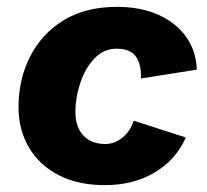

<svg xmlns="http://www.w3.org/2000/svg" viewBox="-20 -530 603 560"><path d="M286 10Q207 10 150.5 -19.5Q94 -49 64 -100.5Q34 -152 34 -218Q34 -298 67.5 -364.5Q101 -431 165 -470.5Q229 -510 321 -510Q390 -510 441.5 -487Q493 -464 522.5 -423Q552 -382 554 -327L391 -301Q393 -340 377 -364Q361 -388 320 -388Q283 -388 256 -360Q229 -332 214.5 -289Q200 -246 200 -203Q200 -160 223 -135Q246 -110 287 -110Q314 -110 337 -128.5Q360 -147 370 -178L522 -129Q494 -65 432 -27.5Q370 10 286 10Z"/></svg>

Font: Work Sans
Style: Bold Italic
Weight: 700
Italic angle: -13°
Designer: Wei Huang
Foundry: Wei Huang
Version: Version 2.010; ttfautohint (v1.8.3)